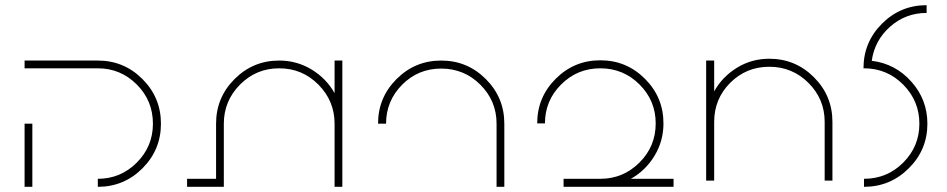

<svg xmlns="http://www.w3.org/2000/svg" viewBox="-20 -966 3658 742"><path d="M75 -732H358Q459 -732 530.5 -660.5Q602 -589 602 -488Q602 -387 530.5 -315.5Q459 -244 358 -244V-275Q446 -275 508.5 -337.5Q571 -400 571 -488Q571 -577 508.5 -639.5Q446 -702 358 -702H75ZM75 -488H105V-244H75Z M1059 -732Q1127 -732 1184 -697.5Q1241 -663 1273 -606V-732H1303V-488V-244H1273V-488Q1273 -576 1210.5 -639Q1148 -702 1059 -702Q970 -702 907.5 -639Q845 -576 845 -488V-275V-244H703V-275H815V-488Q815 -589 886.5 -660.5Q958 -732 1059 -732Z M1929 -488V-244H1899V-488Q1899 -576 1836.5 -638.5Q1774 -701 1685 -701Q1596 -701 1534 -638.5Q1472 -576 1472 -488H1441Q1441 -589 1512.5 -660.5Q1584 -732 1685 -732Q1786 -732 1857.5 -660.5Q1929 -589 1929 -488Z M2544 -489Q2544 -421 2509.5 -364Q2475 -307 2418 -275H2441H2583V-244H2441H2300H2158V-275H2300Q2388 -275 2451 -337.5Q2514 -400 2514 -489Q2514 -577 2451.5 -639.5Q2389 -702 2300 -702Q2211 -702 2148.5 -639.5Q2086 -577 2086 -489H2056Q2056 -590 2127.5 -661.5Q2199 -733 2300 -733Q2401 -733 2472.5 -661.5Q2544 -590 2544 -489Z M2953 -739Q3054 -739 3125.5 -667.5Q3197 -596 3197 -495V-268H3167V-495Q3167 -583 3104.5 -645.5Q3042 -708 2953 -708Q2864 -708 2802 -646Q2740 -584 2740 -495V-268H2709V-495V-732H2740V-613Q2772 -670 2828.5 -704.5Q2885 -739 2953 -739Z M3561 -946V-916Q3480 -916 3420 -863Q3360 -810 3349 -731Q3440 -720 3502 -650.5Q3564 -581 3564 -488Q3564 -387 3492 -315.5Q3420 -244 3319 -244V-275Q3408 -275 3470.5 -337.5Q3533 -400 3533 -488Q3533 -576 3470.5 -639Q3408 -702 3319 -702H3317Q3317 -803 3388.5 -874.5Q3460 -946 3561 -946Z"/></svg>

Font: Neo
Style: Regular
Weight: 400
Version: Version 1.1